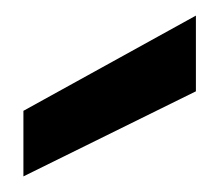

<svg xmlns="http://www.w3.org/2000/svg" viewBox="-20 -816 281 246"><path d="M231 -699 10 -590V-674L231 -796Z"/></svg>

Font: A Bank Premium Med
Style: Regular
Weight: 500
Designer: Ninad Kale (Devanagari), Jonny Pinhorn (Latin), Htun Naung (Myanmar)
Foundry: Indian Type Foundry
Version: 4.004